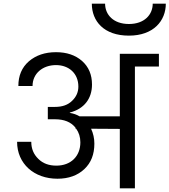

<svg xmlns="http://www.w3.org/2000/svg" viewBox="-20 -1036 932 1056"><path d="M74 -256C74 -136 167 -53 296 -53C357 -53 407 -71 444 -106C481 -141 499 -187 499 -246C499 -275 493 -302 481 -328L639 -327V0H722V-670H854V-740H639V-396H418C401 -406 383 -412 364 -415V-417C443 -437 486 -494 486 -571C486 -625 468 -668 431 -701C394 -733 347 -749 288 -749C227 -749 178 -732 139 -699C100 -665 81 -620 81 -563H159C159 -632 215 -678 288 -678C359 -678 411 -632 411 -560C411 -530 400 -504 377 -482C354 -459 323 -448 282 -448H243V-380H282C333 -380 370 -365 395 -334L396 -328H399C414 -307 422 -282 422 -253C422 -177 370 -125 290 -125C249 -125 216 -137 191 -162C165 -187 152 -218 152 -256ZM485 -1016C485 -920 551 -840 689 -840C825 -840 892 -922 892 -1016H820C820 -955 774 -904 689 -904C604 -904 558 -955 558 -1016Z"/></svg>

Font: Poppins
Style: Regular
Weight: 400
Designer: Ninad Kale (Devanagari), Jonny Pinhorn (Latin)
Foundry: Indian Type Foundry
Version: 4.004